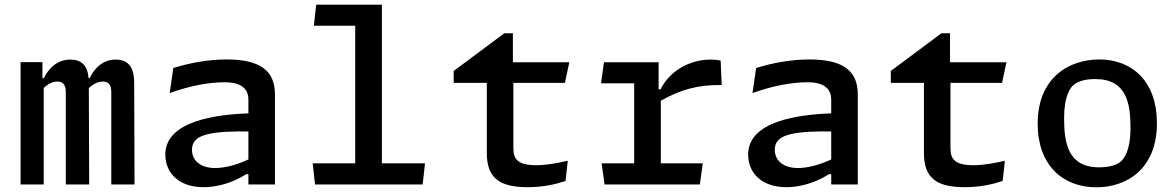

<svg xmlns="http://www.w3.org/2000/svg" viewBox="-20 -785 5000 817"><path d="M359.5 0 358 -410.5C375.5 -426 395 -438 417.5 -438C437 -438 453.5 -428.5 453.5 -394V0H552.5L551 -433C551 -501 524 -531.5 472.5 -531.5C418 -531.5 382.5 -495.5 361.5 -452.5H357C352.5 -507 326 -531.5 279.5 -531.5C224.5 -531.5 187.5 -495.5 166.5 -452.5H160.5V-520.5H67.5V0H166V-411C183.5 -426.5 202.5 -438 224.5 -438C243.5 -438 260 -428.5 260 -394V0Z M1150 0V-383C1150 -485.5 1085.5 -532 944 -532C863 -532 782.5 -516 717.5 -495.5L702 -389C791 -421 871 -435 937 -435C994 -435 1037 -416 1037 -361V-302.5C899 -298 683.5 -270 683.5 -127.5C683.5 -48.5 741.5 11.5 846.5 11.5C895.5 11.5 963 -2.5 1028 -44H1037V0ZM797 -147C797 -176.5 810 -199 856 -212C906.5 -226 985 -226.5 1037 -225.5V-106.5C988.5 -83.5 935.5 -70 895.5 -70C835 -70 797 -100.5 797 -147Z M1320.5 0H1778.5L1788.5 -90H1605V-765H1325.5L1315.5 -675.5H1491.5V-90H1310.5Z M1910.5 -432.5H2051.5V-134C2051.5 -28.5 2104 11.5 2225 11.5C2292 11.5 2345 -1 2386.5 -15L2396 -101C2362 -93 2309 -82 2262.5 -82C2184 -82 2164.5 -107 2164.5 -154.5V-432.5H2384L2402.5 -520H2162.5V-643.5H2126L1910.5 -483Z M2782.5 -520H2550L2537.5 -430.5H2678.5V-90H2540L2552.5 0H2958L2970.5 -90H2792V-356.5C2873.5 -402 2949 -425.5 3051 -423L3046.5 -527C3032.5 -530.5 3019 -531.5 3004.5 -531.5C2913.5 -531.5 2829 -482.5 2790.5 -404.5H2782.5Z M3630 0V-383C3630 -485.5 3565.5 -532 3424 -532C3343 -532 3262.5 -516 3197.5 -495.5L3182 -389C3271 -421 3351 -435 3417 -435C3474 -435 3517 -416 3517 -361V-302.5C3379 -298 3163.5 -270 3163.5 -127.5C3163.5 -48.5 3221.5 11.5 3326.5 11.5C3375.5 11.5 3443 -2.5 3508 -44H3517V0ZM3277 -147C3277 -176.5 3290 -199 3336 -212C3386.5 -226 3465 -226.5 3517 -225.5V-106.5C3468.5 -83.5 3415.5 -70 3375.5 -70C3315 -70 3277 -100.5 3277 -147Z M3770.5 -432.5H3911.5V-134C3911.5 -28.5 3964 11.5 4085 11.5C4152 11.5 4205 -1 4246.5 -15L4256 -101C4222 -93 4169 -82 4122.5 -82C4044 -82 4024.5 -107 4024.5 -154.5V-432.5H4244L4262.5 -520H4022.5V-643.5H3986L3770.5 -483Z M4645.5 12C4773 12 4903 -64.5 4903 -261.5C4903 -436.5 4799.5 -532 4657.5 -532C4530.5 -532 4395.5 -456 4395.5 -258.5C4395.5 -84 4500.5 12 4645.5 12ZM4508 -283C4508 -374 4532.5 -413.5 4553.5 -427.5C4574.5 -441.5 4601.5 -448.5 4641 -448.5C4775 -448.5 4790.5 -344 4790.5 -239C4790.5 -148 4765 -108.5 4744.5 -94C4724.5 -80.5 4696.5 -73 4657 -73C4523.5 -73 4508 -177.5 4508 -283Z"/></svg>

Font: Monaspace Argon Medium
Style: Regular
Weight: 500
Designer: Riley Cran & the Lettermatic Team
Foundry: Lettermatic
Version: Version 1.000 (Monaspace Argon)